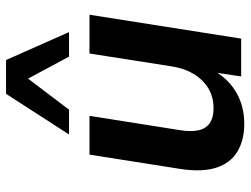

<svg xmlns="http://www.w3.org/2000/svg" viewBox="-114 -684 808 619"><g transform="rotate(-90 289.5 -374.0)"><path d="M200 10Q148 10 111 -12Q74 -34 59 -80Q44 -126 55 -197L101 -489H226L180 -198Q174 -162 179.5 -137.5Q185 -113 203 -101Q221 -89 250 -89Q287 -89 315 -106Q343 -123 361.5 -154Q380 -185 386 -227L427 -489H552L475 0H353L368 -99H377Q352 -47 306 -18.5Q260 10 200 10ZM166 -555 297 -758H406L496 -555H417L346 -687L246 -555Z"/></g></svg>

Font: Nunito Sans 12pt ExtraLight
Style: Italic
Weight: 200
Italic angle: -9°
Designer: Vernon Adams
Foundry: Vernon Adams
Version: Version 3.101;gftools[0.9.27]